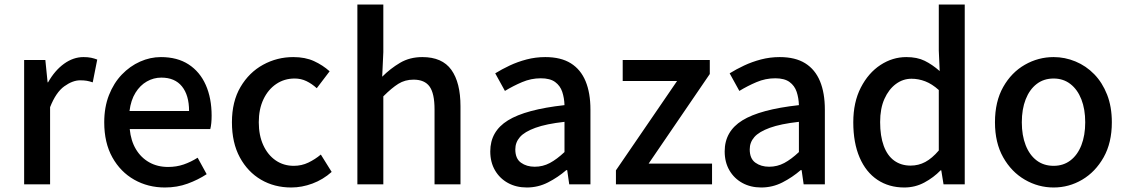

<svg xmlns="http://www.w3.org/2000/svg" viewBox="-20 -817 4997 851"><path d="M87 0V-551H181L191 -452H193Q223 -505 264 -534.5Q305 -564 350 -564Q370 -564 384 -561Q398 -558 411 -553L391 -452Q376 -457 364 -459Q352 -461 335 -461Q302 -461 265 -434.5Q228 -408 202 -342V0Z M711 14Q636 14 575 -20.5Q514 -55 478 -119.5Q442 -184 442 -275Q442 -342 463 -395.5Q484 -449 520 -486.5Q556 -524 601 -544Q646 -564 693 -564Q766 -564 816 -531.5Q866 -499 892 -440.5Q918 -382 918 -304Q918 -287 916.5 -271.5Q915 -256 912 -245H555Q560 -193 582.5 -155.5Q605 -118 641.5 -97.5Q678 -77 725 -77Q762 -77 794 -88Q826 -99 856 -118L896 -45Q858 -20 811.5 -3Q765 14 711 14ZM554 -325H818Q818 -395 786.5 -434Q755 -473 695 -473Q661 -473 631 -456Q601 -439 580.5 -406Q560 -373 554 -325Z M1271 14Q1196 14 1137 -20.5Q1078 -55 1043 -119.5Q1008 -184 1008 -275Q1008 -367 1046 -431.5Q1084 -496 1146 -530Q1208 -564 1280 -564Q1333 -564 1372 -546Q1411 -528 1441 -501L1384 -426Q1362 -446 1338 -457.5Q1314 -469 1286 -469Q1240 -469 1204 -444.5Q1168 -420 1147.5 -376.5Q1127 -333 1127 -275Q1127 -217 1147 -173.5Q1167 -130 1202 -106Q1237 -82 1282 -82Q1317 -82 1347 -96.5Q1377 -111 1402 -132L1450 -55Q1412 -21 1365 -3.5Q1318 14 1271 14Z M1564 0V-797H1679V-586L1674 -477Q1710 -513 1753 -538.5Q1796 -564 1852 -564Q1940 -564 1980.5 -507.5Q2021 -451 2021 -346V0H1906V-332Q1906 -403 1884 -433.5Q1862 -464 1813 -464Q1775 -464 1745.5 -445.5Q1716 -427 1679 -390V0Z M2315 14Q2268 14 2231.5 -6Q2195 -26 2174 -62Q2153 -98 2153 -146Q2153 -235 2231.5 -283.5Q2310 -332 2482 -351Q2481 -383 2472 -410Q2463 -437 2440.5 -453.5Q2418 -470 2377 -470Q2334 -470 2294 -453Q2254 -436 2218 -414L2175 -492Q2204 -510 2239 -526.5Q2274 -543 2314 -553.5Q2354 -564 2397 -564Q2466 -564 2510 -536.5Q2554 -509 2575.5 -457Q2597 -405 2597 -331V0H2503L2494 -63H2490Q2453 -31 2409 -8.5Q2365 14 2315 14ZM2350 -78Q2386 -78 2417 -94.5Q2448 -111 2482 -143V-277Q2401 -268 2353 -250.5Q2305 -233 2284.5 -209.5Q2264 -186 2264 -155Q2264 -114 2289 -96Q2314 -78 2350 -78Z M2710 0V-62L2981 -458H2740V-551H3126V-489L2855 -92H3136V0Z M3354 14Q3307 14 3270.5 -6Q3234 -26 3213 -62Q3192 -98 3192 -146Q3192 -235 3270.5 -283.5Q3349 -332 3521 -351Q3520 -383 3511 -410Q3502 -437 3479.5 -453.5Q3457 -470 3416 -470Q3373 -470 3333 -453Q3293 -436 3257 -414L3214 -492Q3243 -510 3278 -526.5Q3313 -543 3353 -553.5Q3393 -564 3436 -564Q3505 -564 3549 -536.5Q3593 -509 3614.5 -457Q3636 -405 3636 -331V0H3542L3533 -63H3529Q3492 -31 3448 -8.5Q3404 14 3354 14ZM3389 -78Q3425 -78 3456 -94.5Q3487 -111 3521 -143V-277Q3440 -268 3392 -250.5Q3344 -233 3323.5 -209.5Q3303 -186 3303 -155Q3303 -114 3328 -96Q3353 -78 3389 -78Z M3988 14Q3920 14 3869 -20Q3818 -54 3790 -119Q3762 -184 3762 -275Q3762 -364 3795.5 -429Q3829 -494 3882.5 -529Q3936 -564 3997 -564Q4045 -564 4078.5 -547.5Q4112 -531 4145 -502L4141 -593V-797H4256V0H4162L4152 -62H4149Q4118 -30 4077 -8Q4036 14 3988 14ZM4016 -83Q4051 -83 4081 -99Q4111 -115 4141 -150V-418Q4111 -445 4081 -456.5Q4051 -468 4020 -468Q3982 -468 3950.5 -444.5Q3919 -421 3900 -378.5Q3881 -336 3881 -276Q3881 -214 3897 -170.5Q3913 -127 3943.5 -105Q3974 -83 4016 -83Z M4650 14Q4582 14 4522.5 -20.5Q4463 -55 4426.5 -119.5Q4390 -184 4390 -275Q4390 -367 4426.5 -431.5Q4463 -496 4522.5 -530Q4582 -564 4650 -564Q4700 -564 4747 -544.5Q4794 -525 4830 -488Q4866 -451 4887 -397.5Q4908 -344 4908 -275Q4908 -184 4871.5 -119.5Q4835 -55 4776.5 -20.5Q4718 14 4650 14ZM4650 -82Q4693 -82 4724.5 -106Q4756 -130 4773 -173.5Q4790 -217 4790 -275Q4790 -333 4773 -376.5Q4756 -420 4724.5 -444.5Q4693 -469 4650 -469Q4606 -469 4574.5 -444.5Q4543 -420 4526 -376.5Q4509 -333 4509 -275Q4509 -217 4526 -173.5Q4543 -130 4574.5 -106Q4606 -82 4650 -82Z"/></svg>

Font: Noto Sans TC Thin Medium
Style: Regular
Weight: 500
Version: Version 2.004-H2;hotconv 1.0.118;makeotfexe 2.5.65603